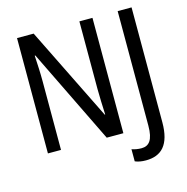

<svg xmlns="http://www.w3.org/2000/svg" viewBox="-127 -835 1119 1148"><g transform="rotate(-15 432.5 -261.0)"><path d="M547 0V-714H466V-294C466 -247 469 -187 471 -136H468L183 -714H80V0H161V-426C161 -477 158 -533 155 -585H159L444 0ZM636 192C732 192 789 137 789 -3V-714H703V-5C703 85 675 115 629 115C607 115 586 111 569 105V180C587 188 610 192 636 192Z"/></g></svg>

Font: Noto Sans Condensed
Style: Regular
Weight: 400
Width: 3
Designer: Monotype Design Team
Foundry: Monotype Imaging Inc.
Version: Version 2.013